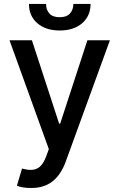

<svg xmlns="http://www.w3.org/2000/svg" viewBox="-20 -750 606 975"><path d="M352.5 -730H439.9Q439.9 -669.4 397.5 -632.3Q355 -595.2 283.2 -595.2Q211.9 -595.2 169.4 -632.3Q127 -669.4 127 -730H213.9Q213.9 -700.7 230.7 -681.6Q247.6 -662.6 283.2 -662.6Q318.4 -662.6 335.4 -681.6Q352.5 -700.7 352.5 -730ZM138.7 204.6Q91.3 204.6 65.9 192.9L91.8 106Q116.7 112.8 136.2 112.8Q163.1 112.8 181.9 96.9Q200.7 81.1 214.8 43.5L228 7.3L28.3 -545.4H142.1L280.3 -122.1H285.6L423.8 -545.4H538.1L313 72.8Q288.6 138.2 246.1 171.4Q203.6 204.6 138.7 204.6Z"/></svg>

Font: Interop Med
Style: Regular
Weight: 500
Designer: Rasmus Andersson, Google, Jang Haemin
Foundry: jhaemin
Version: Version 1.007